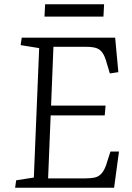

<svg xmlns="http://www.w3.org/2000/svg" viewBox="-20 -882 618 902"><path d="M164 -656 77 -670 82 -705H521L536 -543L496 -537L482 -584Q473 -618 461 -634.5Q449 -651 431.5 -656.5Q414 -662 386 -662H231L220 -386H476L472 -340H218L206 -44H381Q408 -44 427 -48.5Q446 -53 460 -70.5Q474 -88 484 -124L499 -170H539L516 0H51L56 -35L139 -48ZM192 -862H469L466 -804H189Z"/></svg>

Font: Literata 24pt Light
Style: Italic
Weight: 300
Italic angle: -2°
Designer: Latin by Veronika Burian and Jose Scaglione. Greek by Irene Vlachou. Cyrillic by Vera Evstafieva
Foundry: TypeTogether
Version: Version 3.103;gftools[0.9.29]